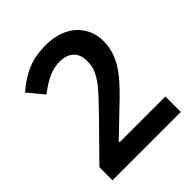

<svg xmlns="http://www.w3.org/2000/svg" viewBox="-200 -848 973 973"><g transform="rotate(-45 286.0 -362.0)"><path d="M43 0V-94L224 -278Q265 -320 291.5 -348.5Q318 -377 331 -394Q358 -430 369 -457Q380 -484 380 -518Q380 -566 353 -590.5Q326 -615 280 -615Q238 -615 199 -597.5Q160 -580 114 -544L44 -628Q84 -662 121 -683Q158 -704 198 -714Q238 -724 287 -724Q357 -724 408.5 -698Q460 -672 486 -625Q510 -584 510 -532Q510 -484 493 -440.5Q476 -397 440 -352Q422 -329 391 -297Q360 -265 316 -224L205 -117V-111H533V0Z"/></g></svg>

Font: Noto Naskh Arabic SemiBold
Style: Regular
Weight: 600
Designer: Monotype Design Team, David Williams, Mohamad Dakak and Nizar Qandah
Foundry: Monotype Imaging Inc.
Version: Version 2.016